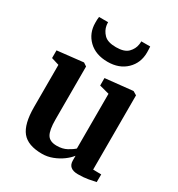

<svg xmlns="http://www.w3.org/2000/svg" viewBox="-194 -954 1015 1092"><g transform="rotate(30 313.0 -408.0)"><path d="M480 9.5Q416 9.5 416 -44V-75Q400 -54 373 -34.2Q346 -14.5 312.8 -1.8Q279.5 11 244.5 11Q151.5 11 112.2 -37.5Q73 -86 73 -196.5V-474L22.5 -489.5V-540L189.5 -558.5H193L214 -544.5V-196.5Q214 -127.5 231 -99Q248 -70.5 294 -70.5Q332 -70.5 359.5 -85.5Q387 -100.5 402 -114.5V-474L337.5 -491V-540L513.5 -558.5H518.5L542 -544.5V-57L595.5 -56L595 -5.5Q577 -1.5 547.5 4Q518 9.5 480 9.5ZM306 -628.5Q227.5 -628.5 181.2 -673.2Q135 -718 135 -786.5Q135 -796 135.2 -807Q135.5 -818 137 -825.5H196.5Q196.5 -821 196.8 -815.8Q197 -810.5 198 -805Q203 -774 227 -749.2Q251 -724.5 306 -724.5Q360.5 -724.5 384.5 -749Q408.5 -773.5 413 -804.5Q415 -818 414.5 -825.5H473Q473.5 -818 474 -807.2Q474.5 -796.5 474.5 -787Q474.5 -718 428 -673.2Q381.5 -628.5 306 -628.5Z"/></g></svg>

Font: Merriweather Text Regular
Style: Bold
Weight: 700
Designer: Eben Sorkin
Foundry: Eben Sorkin
Version: Version 2.100; ttfautohint (v1.7.19-72a1) -l 8 -r 50 -G 200 